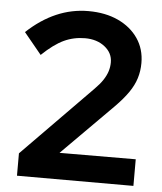

<svg xmlns="http://www.w3.org/2000/svg" viewBox="-52 -756 676 802"><g transform="rotate(5 286.5 -355.5)"><path d="M49 0V-93.8L340.4 -390.5Q362 -412.2 374.4 -431.1Q386.8 -450 392.6 -468.3Q398.3 -486.6 398.3 -505.7Q398.3 -545.1 365.3 -571Q332.4 -596.9 282.7 -596.9Q235.2 -596.9 193.9 -577.6Q152.6 -558.2 103.5 -511.2L30 -600.6Q88.6 -655.6 152.8 -683.3Q217 -711 286.6 -711Q358.2 -711 411.8 -686.1Q465.5 -661.1 495.6 -616.9Q525.8 -572.7 525.8 -514Q525.8 -480.4 516.4 -450.2Q507.1 -420 486.2 -389.7Q465.3 -359.4 430.2 -323.9L217.7 -110.6L537.2 -111.6V0Z"/></g></svg>

Font: Red Hat Display
Style: Regular
Weight: 300
Designer: Pentagram, MCKL
Foundry: Pentagram, MCKL
Version: Version 1.023